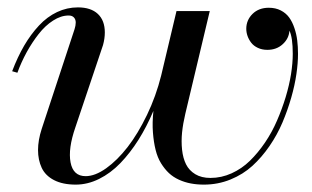

<svg xmlns="http://www.w3.org/2000/svg" viewBox="-20 -490 845 520"><path d="M184.1 -145Q164.1 -87.4 171.1 -50.2Q178.2 -12.9 211.9 -12.9Q237.5 -12.9 267.6 -34.3Q297.6 -55.7 325.6 -91.7Q353.5 -127.7 378.1 -178.7Q402.6 -229.7 416.5 -285.4L458 -460H548.1L481.9 -181.9Q475.6 -155.3 473.1 -131.3Q470.7 -107.4 473.1 -84.5Q475.6 -61.5 483.9 -44.9Q492.2 -28.3 508.9 -18.2Q525.6 -8.1 550 -8.1Q579.6 -8.1 607.3 -20.6Q635 -33.2 656.9 -54.6Q678.7 -75.9 697.8 -104Q716.8 -132.1 730.3 -163.5Q743.9 -194.8 753.7 -227.1Q763.4 -259.3 768.2 -289.2Q772.9 -319.1 772.9 -344Q772.9 -388.4 763.9 -407Q762.5 -385.7 745.8 -370.4Q729.2 -355 704.1 -355Q689.7 -355 678.3 -360.4Q667 -365.7 660.4 -374.3Q653.8 -382.8 650.4 -392.6Q647 -402.3 647 -412.1Q647 -435.5 663.9 -452.3Q680.9 -469 708 -469Q726.3 -469 740.4 -461.8Q754.4 -454.6 763.1 -442.7Q771.7 -430.9 777.3 -414.2Q783 -397.5 785 -380.5Q787.1 -363.5 787.1 -344Q787.1 -319.3 782.8 -289.7Q778.6 -260 768.8 -225.7Q759 -191.4 745 -158.3Q731 -125.2 710 -94.6Q689 -64 663.7 -40.9Q638.4 -17.8 604.4 -3.9Q570.3 10 532 10Q512.9 10 496.5 6.8Q480 3.7 464.6 -3.3Q449.2 -10.3 437.5 -21.2Q425.8 -32.2 416.1 -47.9Q406.5 -63.5 401.4 -84.2Q396.2 -105 394.2 -131.2Q392.1 -157.5 395.5 -189.7Q377.4 -147 355 -111.3Q332.5 -75.7 306 -48.2Q279.5 -20.8 248.4 -5.4Q217.3 10 185.1 10Q149.9 10 126.3 -2.2Q102.8 -14.4 92.9 -35.6Q83 -56.9 83 -83.6Q83 -110.4 93 -141.1L181.9 -410.9Q185.1 -420.9 185.1 -429Q185.1 -437.5 180.2 -442.7Q175.3 -448 166 -448Q145 -448 123.8 -434.3Q102.5 -420.7 84.7 -397.9Q66.9 -375.2 52.2 -348.5Q37.6 -321.8 27.1 -293L12.9 -297.1Q27.6 -335.7 45.5 -366.5Q63.5 -397.2 85.6 -420.9Q107.7 -444.6 134.5 -457.3Q161.4 -470 190.9 -470Q226.1 -470 245 -452.3Q263.9 -434.6 263.9 -402.1Q263.9 -385.7 259 -367.9Z"/></svg>

Font: Bodoni* 16
Style: Italic
Weight: 400
Italic angle: -13°
Version: Version 2.000